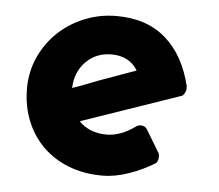

<svg xmlns="http://www.w3.org/2000/svg" viewBox="-40 -472 600 526"><g transform="rotate(5 260.0 -209.5)"><path d="M408 -64Q410 -59 409 -50.5Q408 -42 403 -37Q371 -17 332.5 -3.5Q294 10 259 10Q208 10 166 -6.5Q124 -23 94.5 -52.5Q65 -82 49 -122.5Q33 -163 33 -210Q33 -256 51 -296Q69 -336 100 -365.5Q131 -395 172.5 -412Q214 -429 261 -429Q344 -429 396.5 -383Q449 -337 469 -252H468Q470 -247 466.5 -238.5Q463 -230 458 -227L185 -133Q199 -118 218.5 -110.5Q238 -103 261 -103Q300 -103 341 -133Q347 -137 356 -136Q365 -135 370 -127ZM146 -218 156 -222V-215ZM256 -323Q214 -323 186 -295Q158 -267 156 -222L176 -229L228 -249L328 -285Q305 -323 256 -323Z"/></g></svg>

Font: Stadtwerke
Style: Bold
Weight: 700
Designer: Santiago Orozco
Foundry: Typemade
Version: Version 1.003